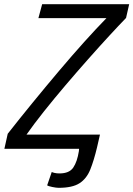

<svg xmlns="http://www.w3.org/2000/svg" viewBox="-20 -713 639 920"><path d="M261 187Q250 187 230.5 183Q211 179 206 175L228 111Q231 113 241 115.5Q251 118 265 118Q312 118 331 90Q350 62 358 11L359 0H1L17 -72Q75 -146 138 -223Q201 -300 263.5 -374Q326 -448 384 -512.5Q442 -577 490 -626H164L182 -693H599L584 -627Q551 -593 503.5 -541.5Q456 -490 402 -429Q348 -368 293.5 -304Q239 -240 190.5 -179Q142 -118 107 -68H459L445 -7Q430 56 412.5 99.5Q395 143 361 165Q327 187 261 187Z"/></svg>

Font: Ubuntu Sans Mono
Style: Italic
Weight: 400
Italic angle: -13.5°
Monospace: yes
Designer: Dalton Maag Ltd
Foundry: Dalton Maag Ltd
Version: Version 1.006